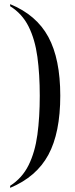

<svg xmlns="http://www.w3.org/2000/svg" viewBox="-20 -779 363 927"><path d="M29 118Q87 81 118 18.5Q149 -44 160.5 -128.5Q172 -213 172 -317Q172 -420 160.5 -504.5Q149 -589 118 -651Q87 -713 29 -749V-759Q156 -707 213.5 -600.5Q271 -494 271 -317Q271 -138 213.5 -31.5Q156 75 29 128Z"/></svg>

Font: Noto Serif Display SemiCondensed
Style: Regular
Weight: 400
Width: 4
Designer: Monotype Design Team
Foundry: Monotype Imaging Inc.
Version: Version 2.009